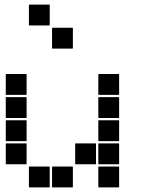

<svg xmlns="http://www.w3.org/2000/svg" viewBox="-20 -815 640 830"><path d="M107 -795H193Q195 -795 195 -793V-707Q195 -705 193 -705H107Q105 -705 105 -707V-793Q105 -795 107 -795ZM207 -695H293Q295 -695 295 -693V-607Q295 -605 293 -605H207Q205 -605 205 -607V-693Q205 -695 207 -695ZM407 -495H493Q495 -495 495 -493V-407Q495 -405 493 -405H407Q405 -405 405 -407V-493Q405 -495 407 -495ZM7 -495H93Q95 -495 95 -493V-407Q95 -405 93 -405H7Q5 -405 5 -407V-493Q5 -495 7 -495ZM407 -395H493Q495 -395 495 -393V-307Q495 -305 493 -305H407Q405 -305 405 -307V-393Q405 -395 407 -395ZM7 -395H93Q95 -395 95 -393V-307Q95 -305 93 -305H7Q5 -305 5 -307V-393Q5 -395 7 -395ZM407 -295H493Q495 -295 495 -293V-207Q495 -205 493 -205H407Q405 -205 405 -207V-293Q405 -295 407 -295ZM7 -295H93Q95 -295 95 -293V-207Q95 -205 93 -205H7Q5 -205 5 -207V-293Q5 -295 7 -295ZM407 -195H493Q495 -195 495 -193V-107Q495 -105 493 -105H407Q405 -105 405 -107V-193Q405 -195 407 -195ZM307 -195H393Q395 -195 395 -193V-107Q395 -105 393 -105H307Q305 -105 305 -107V-193Q305 -195 307 -195ZM7 -195H93Q95 -195 95 -193V-107Q95 -105 93 -105H7Q5 -105 5 -107V-193Q5 -195 7 -195ZM407 -95H493Q495 -95 495 -93V-7Q495 -5 493 -5H407Q405 -5 405 -7V-93Q405 -95 407 -95ZM207 -95H293Q295 -95 295 -93V-7Q295 -5 293 -5H207Q205 -5 205 -7V-93Q205 -95 207 -95ZM107 -95H193Q195 -95 195 -93V-7Q195 -5 193 -5H107Q105 -5 105 -7V-93Q105 -95 107 -95Z"/></svg>

Font: Pixel Panel Black
Style: Regular
Weight: 900
Monospace: yes
Designer: Óliver Lalan
Foundry: Óliver Lalan
Version: Version 1.000; ttfautohint (v1.8.4.7-5d5b-dirty);gftools[0.9